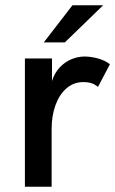

<svg xmlns="http://www.w3.org/2000/svg" viewBox="-20 -710 438 730"><path d="M74.7 -487.8H177.7V-401.9Q187.5 -433.1 207.5 -454.1Q227.5 -475.1 252.2 -485.1Q276.9 -495.1 301.3 -495.1Q325.7 -495.1 352.3 -487.8Q378.9 -480.5 397.9 -465.8L352.5 -379.4Q341.3 -389.2 327.9 -393.6Q314.5 -397.9 296.4 -397.9Q260.3 -397.9 232.9 -374.3Q205.6 -350.6 190.9 -310.1Q176.3 -269.5 176.3 -220.2V0H74.7ZM146.5 -548.8 255.4 -689.9H372.1L226.6 -548.8Z"/></svg>

Font: Acari Sans SemiBold
Style: Regular
Weight: 600
Designer: Alfredo Marco Pradil and Stefan Peev
Foundry: Hanken Design Co.
Version: Version 1.045;January 11, 2019;FontCreator 11.5.0.2425 64-bi